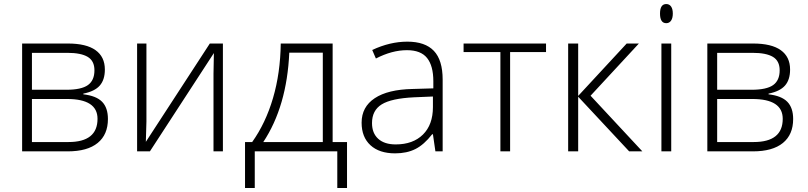

<svg xmlns="http://www.w3.org/2000/svg" viewBox="-20 -745 3978 945"><path d="M88.9 0V-530.8H314Q404.8 -530.8 450.4 -498Q496.1 -465.3 496.1 -402.8Q496.1 -352.5 471.2 -324Q446.3 -295.4 390.1 -284.2V-280.8Q454.1 -273.4 482.7 -243.9Q511.2 -214.4 511.2 -159.2Q511.2 -82.5 460.7 -41.3Q410.2 0 313 0ZM137.2 -45.9H316.9Q460 -45.9 460 -160.2Q460 -257.8 310.1 -257.8H137.2ZM137.2 -303.2H306.2Q380.4 -303.2 412.6 -326.2Q444.8 -349.1 444.8 -398.9Q444.8 -445.3 411.6 -465.1Q378.4 -484.9 312 -484.9H137.2Z M654.8 0V-530.8H700.7V-147L697.8 -46.9L1012.7 -530.8H1077.1V0H1030.8V-381.3L1032.7 -483.9L717.8 0Z M1186 -45.9H1221.2Q1287.6 -139.2 1323.7 -262.2Q1359.9 -385.3 1361.8 -530.8H1617.2V-45.9H1688V180.2H1640.1V0H1233.9V180.2H1186ZM1275.9 -45.9H1568.8V-485.8H1403.8Q1392.1 -221.7 1275.9 -45.9Z M1759.8 -141.1Q1759.8 -218.8 1824.5 -261.7Q1889.2 -304.7 2011.7 -307.1L2112.8 -310.1V-345.2Q2112.8 -420.9 2082 -459.5Q2051.3 -498 1982.9 -498Q1909.2 -498 1830.1 -457L1812 -499Q1899.4 -540 1984.9 -540Q2072.3 -540 2115.5 -494.6Q2158.7 -449.2 2158.7 -353V0H2123L2110.8 -84H2106.9Q2066.9 -32.7 2024.7 -11.5Q1982.4 9.8 1924.8 9.8Q1846.7 9.8 1803.2 -30.3Q1759.8 -70.3 1759.8 -141.1ZM1811 -139.2Q1811 -89.4 1841.6 -61.8Q1872.1 -34.2 1927.7 -34.2Q2012.7 -34.2 2061.8 -82.8Q2110.8 -131.3 2110.8 -217.8V-270L2018.1 -266.1Q1906.2 -260.7 1858.6 -231.2Q1811 -201.7 1811 -139.2Z M2261.7 -488.8V-530.8H2667.5V-488.8H2490.7V0H2442.9V-488.8Z M2776.4 0V-530.8H2825.7V-272.9L3064.5 -530.8H3124.5L2886.7 -273.9L3141.6 0H3076.7L2825.7 -269V0Z M3228.5 -678.2Q3228.5 -725.1 3259.3 -725.1Q3274.4 -725.1 3283 -712.9Q3291.5 -700.7 3291.5 -678.2Q3291.5 -656.2 3283 -643.6Q3274.4 -630.9 3259.3 -630.9Q3228.5 -630.9 3228.5 -678.2ZM3235.4 0V-530.8H3283.7V0Z M3461.4 0V-530.8H3686.5Q3777.3 -530.8 3823 -498Q3868.7 -465.3 3868.7 -402.8Q3868.7 -352.5 3843.8 -324Q3818.8 -295.4 3762.7 -284.2V-280.8Q3826.7 -273.4 3855.2 -243.9Q3883.8 -214.4 3883.8 -159.2Q3883.8 -82.5 3833.3 -41.3Q3782.7 0 3685.5 0ZM3509.8 -45.9H3689.5Q3832.5 -45.9 3832.5 -160.2Q3832.5 -257.8 3682.6 -257.8H3509.8ZM3509.8 -303.2H3678.7Q3752.9 -303.2 3785.2 -326.2Q3817.4 -349.1 3817.4 -398.9Q3817.4 -445.3 3784.2 -465.1Q3751 -484.9 3684.6 -484.9H3509.8Z"/></svg>

Font: Open Sans Light
Style: Regular
Weight: 300
Foundry: Ascender Corporation
Version: Version 1.10